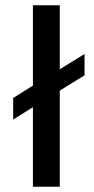

<svg xmlns="http://www.w3.org/2000/svg" viewBox="-20 -709 358 729"><path d="M105 0V-302L30 -255V-337L105 -384V-689H207V-446L301 -504V-423L207 -365V0Z"/></svg>

Font: Maven Pro Medium
Style: Regular
Weight: 500
Designer: Joe Prince
Foundry: Joe Prince
Version: Version 2.103